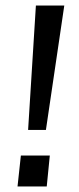

<svg xmlns="http://www.w3.org/2000/svg" viewBox="-20 -670 283 690"><path d="M211 -650 145 -203H81L109 -650ZM55 -111H159L148 0H43Z"/></svg>

Font: Zilla Slab Medium
Style: Regular
Weight: 500
Designer: Typotheque.com
Foundry: Typotheque type foundry
Version: Version 1.1; 2017